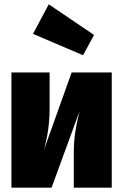

<svg xmlns="http://www.w3.org/2000/svg" viewBox="-20 -870 572 890"><path d="M498 0H322V-157Q322 -212 329 -258.5Q336 -305 349 -355L219 0H33V-534H210V-373Q210 -317 203.5 -271Q197 -225 184 -176L312 -534H498ZM206 -850 416 -708 365 -614 133 -713Z"/></svg>

Font: Fira Sans Condensed Black
Style: Regular
Weight: 900
Width: 3
Designer: Carrois Corporate & Edenspiekermann AG
Foundry: Carrois Corporate GbR & Edenspiekermann AG
Version: Version 4.203